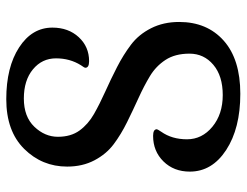

<svg xmlns="http://www.w3.org/2000/svg" viewBox="-107 -665 786 612"><g transform="rotate(-90 286.0 -359.0)"><path d="M61 -538Q61 -618 117.5 -675Q174 -732 276 -732Q378 -732 441 -691Q504 -650 504 -585Q504 -534 473.5 -501Q443 -468 397 -468Q376 -468 376 -480Q376 -483 384 -494Q406 -529 406 -573.5Q406 -618 371 -647Q336 -676 278 -676Q220 -676 188 -642.5Q156 -609 156 -567.5Q156 -526 176 -498.5Q196 -471 228.5 -452.5Q261 -434 300 -416.5Q339 -399 378 -379Q417 -359 449.5 -334.5Q482 -310 502 -270.5Q522 -231 522 -181Q522 -92 462.5 -39Q403 14 293 14Q183 14 114 -31Q45 -76 45 -147Q45 -198 77.5 -231Q110 -264 159 -264Q180 -264 180 -252Q180 -250 172 -238Q148 -204 148 -156Q148 -108 188 -75Q228 -42 289 -42Q350 -42 385.5 -72Q421 -102 421 -148Q421 -194 401 -224.5Q381 -255 349.5 -274Q318 -293 279.5 -310.5Q241 -328 202.5 -347Q164 -366 132.5 -389.5Q101 -413 81 -451Q61 -489 61 -538Z"/></g></svg>

Font: Gabriela
Style: Regular
Weight: 400
Designer: Eduardo Rodriguez Tunni
Foundry: Eduardo Rodriguez Tunni
Version: Version 1.003